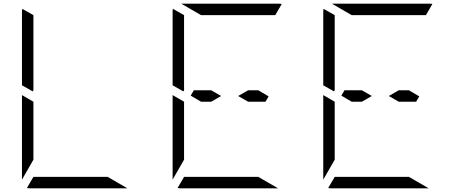

<svg xmlns="http://www.w3.org/2000/svg" viewBox="-20 -1020 2488 1040"><path d="M99 -558V-959Q99 -968 101 -972L161 -938V-928V-892V-866V-735V-548V-531L157 -525ZM161 -265V-155L99 -47V-500V-505L161 -469V-452ZM563 -62 670 0H408H140Q130 0 126 -2L161 -62H191H377H439Z M915 -558V-959Q915 -968 917 -972L977 -938V-928V-892V-866V-735V-548V-531L973 -525ZM977 -265V-155L915 -47V-500V-505L977 -469V-452ZM1069 -469 1013 -502 1030 -531H1124L1178 -500L1124 -469ZM1069 -938 962 -1000H1224H1492Q1502 -1000 1506 -998L1471 -938H1441H1255H1193ZM1379 -62 1486 0H1224H956Q946 0 942 -2L977 -62H1007H1193H1255ZM1324 -531H1379L1435 -498L1418 -469H1324L1270 -500Z M1731 -558V-959Q1731 -968 1733 -972L1793 -938V-928V-892V-866V-735V-548V-531L1789 -525ZM1793 -265V-155L1731 -47V-500V-505L1793 -469V-452ZM1885 -469 1829 -502 1846 -531H1940L1994 -500L1940 -469ZM1885 -938 1778 -1000H2040H2308Q2318 -1000 2322 -998L2287 -938H2257H2071H2009ZM2195 -62 2302 0H2040H1772Q1762 0 1758 -2L1793 -62H1823H2009H2071ZM2140 -531H2195L2251 -498L2234 -469H2140L2086 -500Z"/></svg>

Font: DSEG14 Modern Mini
Style: Light
Weight: 300
Designer: Keshikan(Twitter:@keshinomi_88pro)
Version: Version 0.46